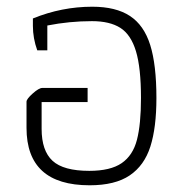

<svg xmlns="http://www.w3.org/2000/svg" viewBox="-20 -542 549 572"><path d="M59 -161V-239Q59 -247 77.5 -263.5Q96 -280 106 -280H241V-238H104V-158Q104 -93 136.5 -63Q169 -33 246 -33Q309 -33 342.5 -56Q376 -79 388 -125.5Q400 -172 400 -250Q400 -340 385 -389.5Q370 -439 338.5 -459Q307 -479 254 -479Q187 -479 121 -466V-392H91Q78 -428 78 -465V-487Q164 -522 255 -522Q325 -522 367 -494.5Q409 -467 427.5 -408Q446 -349 446 -250Q446 -162 428 -105.5Q410 -49 366.5 -19.5Q323 10 247 10Q59 10 59 -161Z"/></svg>

Font: Athiti Light
Style: Regular
Weight: 300
Designer: CadsonDemak Team
Foundry: CadsonDemak
Version: Version 1.032